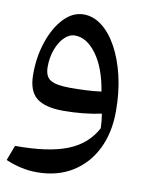

<svg xmlns="http://www.w3.org/2000/svg" viewBox="-78 -460 628 795"><g transform="rotate(10 235.5 -62.5)"><path d="M130.9 276.4Q65.9 276.4 0 248L23.9 184.6Q164.1 185.1 243.9 153.3Q323.7 121.6 360.8 50.8Q360.4 34.7 358.9 21Q357.4 7.3 355 -9.3Q318.4 -1.5 277.6 2.7Q236.8 6.8 195.3 6.8Q118.2 6.8 82.3 -22Q46.4 -50.8 46.4 -120.6Q46.4 -195.8 68.4 -259.5Q90.3 -323.2 127.4 -362.1Q164.6 -400.9 210.4 -400.9Q251.5 -400.9 287.6 -372.8Q323.7 -344.7 351.3 -294.2Q378.9 -243.7 394.8 -176Q410.6 -108.4 410.6 -28.8Q410.6 61.5 376.5 130.4Q342.3 199.2 279.5 237.8Q216.8 276.4 130.9 276.4ZM337.4 -99.1Q321.3 -197.3 280.3 -252.9Q239.3 -308.6 189.9 -308.6Q165.5 -308.6 145 -288.1Q124.5 -267.6 112.3 -234.1Q100.1 -200.7 100.1 -161.6Q100.1 -120.6 124.5 -106.2Q148.9 -91.8 207 -91.8Q237.3 -91.8 271.7 -93.3Q306.2 -94.7 337.4 -99.1Z"/></g></svg>

Font: Pinar-DS2-FD Medium
Style: Regular
Weight: 500
Designer: Amin Abedi
Version: Version 3.000